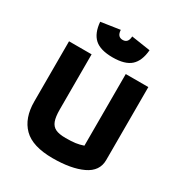

<svg xmlns="http://www.w3.org/2000/svg" viewBox="-193 -961 1038 1105"><g transform="rotate(30 326.5 -408.0)"><path d="M162 -807 288 -826Q290 -781 326 -781Q362 -781 364 -826L490 -807Q484 -734 446 -699.5Q408 -665 326 -665Q244 -665 206 -699.5Q168 -734 162 -807ZM63 -220V-620H213V-253Q213 -205 223 -178Q233 -151 256.5 -139.5Q280 -128 324 -128Q363 -128 388.5 -131.5Q414 -135 440 -144V-620H590V-135Q590 -61 515 -25.5Q440 10 317 10Q183 10 123 -50Q63 -110 63 -220Z"/></g></svg>

Font: Athiti
Style: Bold
Weight: 700
Designer: CadsonDemak Team
Foundry: CadsonDemak
Version: Version 1.033